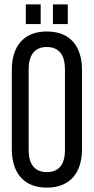

<svg xmlns="http://www.w3.org/2000/svg" viewBox="-20 -851 429 878"><path d="M98 -831V-741H166V-831ZM222 -831V-741H290V-831ZM194 -707C87 -707 34 -638 34 -531V-169C34 -63 87 7 194 7C302 7 355 -63 355 -169V-531C355 -638 302 -707 194 -707ZM194 -636C251 -636 277 -598 277 -535V-165C277 -101 251 -64 194 -64C138 -64 111 -101 111 -165V-535C111 -598 138 -636 194 -636Z"/></svg>

Font: VL Bebas Neue Regular
Style: Regular
Weight: 400
Designer: Ryoichi Tsunekawa
Foundry: Ryoichi Tsunekawa
Version: Version 001.003